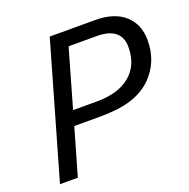

<svg xmlns="http://www.w3.org/2000/svg" viewBox="-118 -769 872 884"><g transform="rotate(-20 317.5 -327.5)"><path d="M216.8 -654.8H439Q532.7 -654.8 583.7 -609.1Q634.8 -563.5 634.8 -484.9Q634.8 -380.4 564.9 -309.1Q521.5 -266.6 460 -247.8Q398.4 -229 310.1 -229H182.1L116.2 0H28.8ZM419.9 -583H283.2L202.1 -299.8H317.9Q424.3 -299.8 482.7 -348.9Q541 -397.9 541 -485.8Q541 -583 419.9 -583Z"/></g></svg>

Font: IntelOne Mono
Style: Italic
Weight: 400
Italic angle: -16°
Designer: Fred Shallcrass
Foundry: Frere-Jones Type LLC
Version: Version 1.200;hotconv 1.1.0;makeotfexe 2.6.0;FJTRelease1.2